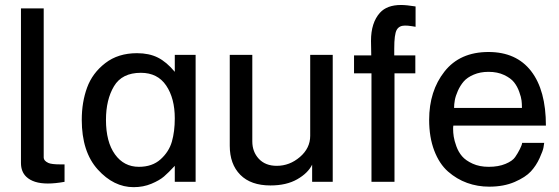

<svg xmlns="http://www.w3.org/2000/svg" viewBox="-20 -733 2253 774"><path d="M240.2 -70.3V0Q202.1 6.8 172.9 6.8Q114.3 6.8 85.9 -20.5Q64.5 -41 64.5 -76.2V-699.2H156.2V-97.7Q156.2 -85 174.8 -76.2Q187.5 -70.3 223.6 -70.3Q226.6 -70.3 231.9 -70.3Q237.3 -70.3 240.2 -70.3Z M540 -60.5Q593.8 -60.5 627.4 -90.8Q661.1 -121.1 672.9 -162.1Q684.6 -203.1 684.6 -255.9Q684.6 -336.9 649.9 -388.2Q615.2 -439.5 547.9 -439.5Q471.7 -439.5 439.5 -385.3Q407.2 -331.1 407.2 -250Q407.2 -161.1 443.4 -110.8Q479.5 -60.5 540 -60.5ZM768.6 0H684.6V-64.5Q659.2 -37.1 641.1 -21.5Q623 -5.9 590.3 7.8Q557.6 21.5 518.6 21.5Q438.5 21.5 374 -49.8Q309.6 -121.1 309.6 -250Q309.6 -321.3 331.1 -379.9Q352.5 -438.5 404.3 -478.5Q456.1 -518.6 532.2 -518.6Q581.1 -518.6 616.2 -501Q651.4 -483.4 684.6 -443.4V-511.7H768.6Z M906.2 -511.7H997.1V-163.1Q997.1 -121.1 1023.4 -92.8Q1049.8 -64.5 1095.7 -64.5Q1147.5 -64.5 1189 -100.1Q1230.5 -135.7 1230.5 -185.5V-511.7H1321.3V0H1238.3V-69.3Q1221.7 -35.2 1178.2 -10.3Q1134.8 14.6 1070.3 14.6Q991.2 14.6 948.7 -28.3Q906.2 -71.3 906.2 -145.5Z M1570.3 0H1477.5V-437.5H1407.2V-509.8H1476.6Q1476.6 -520.5 1476.1 -540Q1475.6 -559.6 1475.6 -568.4Q1475.6 -641.6 1511.7 -681.6Q1540 -712.9 1596.7 -712.9Q1618.2 -712.9 1655.3 -707V-625Q1649.4 -626 1640.6 -627.4Q1631.8 -628.9 1625 -629.4Q1618.2 -629.9 1612.3 -629.9Q1588.9 -629.9 1579.1 -612.3Q1569.3 -594.7 1569.3 -537.1Q1569.3 -530.3 1569.3 -521Q1569.3 -511.7 1569.3 -509.8H1654.3V-437.5H1570.3Z M1810.5 -297.9H2084Q2084 -299.8 2084 -302.7Q2084 -314.5 2082.5 -327.6Q2081.1 -340.8 2073.2 -362.8Q2065.4 -384.8 2052.2 -401.4Q2039.1 -418 2012.2 -430.7Q1985.4 -443.4 1949.2 -443.4Q1916 -443.4 1889.6 -432.1Q1863.3 -420.9 1849.1 -404.3Q1835 -387.7 1825.7 -366.7Q1816.4 -345.7 1813.5 -329.1Q1810.5 -312.5 1810.5 -297.9ZM2085 -157.2H2173.8Q2172.9 -150.4 2170.9 -138.2Q2168.9 -126 2155.3 -95.7Q2141.6 -65.4 2120.1 -42Q2098.6 -18.6 2054.7 0.5Q2010.7 19.5 1952.1 19.5Q1905.3 19.5 1863.3 4.4Q1821.3 -10.7 1786.1 -41.5Q1751 -72.3 1730.5 -126Q1710 -179.7 1710 -250Q1710 -366.2 1772 -444.8Q1834 -523.4 1949.2 -523.4Q2061.5 -523.4 2121.1 -446.3Q2180.7 -369.1 2180.7 -226.6H1807.6Q1806.6 -221.7 1806.6 -213.9Q1806.6 -198.2 1809.1 -182.1Q1811.5 -166 1819.8 -143.1Q1828.1 -120.1 1842.8 -103Q1857.4 -85.9 1885.3 -73.2Q1913.1 -60.5 1950.2 -60.5Q1989.3 -60.5 2017.6 -72.3Q2045.9 -84 2056.6 -99.6Q2067.4 -115.2 2075.7 -131.8Q2084 -148.4 2085 -157.2Z"/></svg>

Font: Druckschrift BY WOK
Style: Medium
Weight: 400
Version: Version 001.000